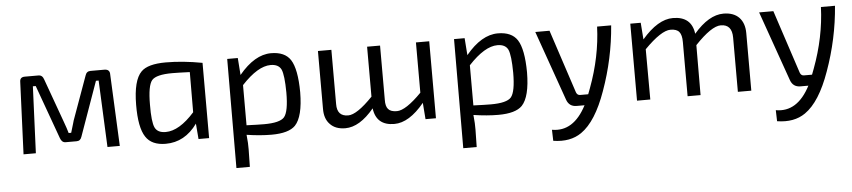

<svg xmlns="http://www.w3.org/2000/svg" viewBox="-43 -750 5372 1210"><g transform="rotate(-5 2643.5 -144.5)"><path d="M637 -487Q672 -487 671 -453L692 0H614L595 -422H578L456 -79Q448 -53 424 -53H354Q330 -53 320 -82L197 -422H179L161 0H83L102 -456Q102 -487 133 -487H220Q245 -487 254 -458L353 -184Q370 -138 378 -109H394Q419 -192 415 -181L516 -461Q524 -487 549 -487Z M1190 0 1182 -98Q1103 12 982 12Q893 12 856 -45Q816 -105 817 -249Q818 -404 870 -456Q912 -499 1026 -499Q1134 -499 1257 -476V0ZM1172 -425Q1098 -428 1061 -428Q960 -428 932 -396Q904 -363 904 -242Q903 -133 920 -97Q937 -62 988 -62Q1074 -62 1171 -171Z M1489 -379Q1588 -499 1692 -499Q1779 -499 1815 -444Q1853 -385 1854 -238Q1853 -84 1802 -30Q1760 13 1651 13Q1580 13 1494 0Q1500 58 1499 93L1497 203H1412L1414 -487H1481ZM1499 -60Q1572 -57 1610 -57Q1710 -57 1738 -89Q1767 -123 1767 -244Q1766 -354 1750 -390Q1733 -425 1683 -425Q1602 -425 1499 -314Z M2692 0H2626L2618 -104Q2522 13 2428 13Q2314 13 2300 -97Q2209 13 2118 13Q2055 13 2021 -24Q1987 -59 1988 -123V-487H2073V-144Q2072 -66 2143 -66Q2198 -66 2299 -171V-487H2381V-144Q2380 -103 2396 -85Q2412 -66 2451 -66Q2507 -66 2608 -169V-487H2692Z M2924 -379Q3023 -499 3127 -499Q3214 -499 3250 -444Q3288 -385 3289 -238Q3288 -84 3237 -30Q3195 13 3086 13Q3015 13 2929 0Q2935 58 2934 93L2932 203H2847L2849 -487H2916ZM2934 -60Q3007 -57 3045 -57Q3145 -57 3173 -89Q3202 -123 3202 -244Q3201 -354 3185 -390Q3168 -425 3118 -425Q3037 -425 2934 -314Z M3843 -487Q3827 -279 3755 -79Q3689 108 3595 173Q3523 223 3416 206L3414 136Q3549 160 3632 0H3582Q3535 0 3519 -45L3363 -487H3453L3585 -86Q3592 -67 3610 -67H3661L3675 -104Q3747 -297 3754 -487Z M4038 -381Q4139 -499 4234 -499Q4352 -499 4366 -388Q4461 -499 4554 -499Q4618 -499 4653 -463Q4687 -427 4687 -364V0H4602V-343Q4602 -427 4531 -427Q4472 -427 4367 -316L4366 0H4284V-343Q4284 -388 4268 -407Q4252 -427 4213 -427Q4154 -427 4047 -318L4048 0H3964V-487H4030Z M5259 -487Q5243 -279 5171 -79Q5105 108 5011 173Q4939 223 4832 206L4830 136Q4965 160 5048 0H4998Q4951 0 4935 -45L4779 -487H4869L5001 -86Q5008 -67 5026 -67H5077L5091 -104Q5163 -297 5170 -487Z"/></g></svg>

Font: Taylor Sans
Style: Regular
Weight: 400
Italic angle: -8°
Designer: Natanael Gama
Version: Version 1.001 September 8, 2015